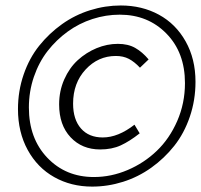

<svg xmlns="http://www.w3.org/2000/svg" viewBox="-20 -672 737 704"><path d="M317.9 12.2Q240.7 12.2 179 -22.5Q117.2 -57.1 81.5 -122.3Q45.9 -187.5 45.9 -272Q45.9 -338.4 66.7 -398.7Q87.4 -459 123.8 -504.4Q160.2 -549.8 207.5 -583.5Q254.9 -617.2 310.3 -634.5Q365.7 -651.9 422.9 -651.9Q500.5 -651.9 562.5 -618.2Q624.5 -584.5 660.6 -520.3Q696.8 -456.1 696.8 -372.1Q696.8 -304.7 676 -243.9Q655.3 -183.1 618.9 -137.2Q582.5 -91.3 534.7 -57.1Q486.8 -22.9 431.2 -5.4Q375.5 12.2 317.9 12.2ZM324.2 -22.9Q387.7 -22.9 448 -48.6Q508.3 -74.2 554.9 -118.9Q601.6 -163.6 629.9 -228.5Q658.2 -293.5 658.2 -367.2Q658.2 -479.5 590.3 -548.8Q522.5 -618.2 418.9 -618.2Q368.2 -618.2 319.1 -602.3Q270 -586.4 228.3 -556.2Q186.5 -525.9 154.5 -484.9Q122.6 -443.8 104.2 -390.1Q85.9 -336.4 85.9 -277.8Q85.9 -164.6 153.3 -93.8Q220.7 -22.9 324.2 -22.9ZM347.2 -124Q280.8 -124 238.8 -168.7Q196.8 -213.4 196.8 -289.1Q196.8 -338.4 215.6 -380.9Q234.4 -423.3 265.1 -451.4Q295.9 -479.5 334.2 -495.4Q372.6 -511.2 412.1 -511.2Q449.7 -511.2 475.8 -496.3Q502 -481.4 524.9 -454.1L493.2 -423.8Q473.1 -445.3 452.6 -456.1Q432.1 -466.8 404.8 -466.8Q339.8 -466.8 293.9 -417.2Q248 -367.7 248 -292Q248 -233.9 276.9 -200.9Q305.7 -168 356.9 -168Q413.1 -168 473.1 -214.8L492.2 -183.1Q455.1 -153.8 422.6 -138.9Q390.1 -124 347.2 -124Z"/></svg>

Font: Office Code Pro D Light Italic
Style: Regular
Weight: 300
Italic angle: -9°
Designer: Nathan Rutzky & Paul D. Hunt
Foundry: Adobe Systems Incorporated
Version: Version 1.004;PS 001.004;hotconv 1.0.70;makeotf.lib2.5.58329